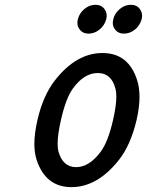

<svg xmlns="http://www.w3.org/2000/svg" viewBox="-20 -767 610 797"><path d="M232.9 -268.6Q219.2 -208 219.2 -170.4Q219.2 -151.4 222.7 -137.7Q241.2 -73.2 295.9 -73.2Q350.6 -73.2 398.4 -137.7Q428.7 -178.7 449.2 -268.6Q462.9 -328.6 462.9 -366.2Q462.9 -386.2 459 -399.4Q442.4 -463.9 385.7 -463.9Q328.6 -463.9 281.7 -398.4Q253.4 -358.9 232.9 -268.6ZM135.3 -268.1Q158.7 -370.6 208.5 -434.1Q296.9 -546.9 405.3 -546.9Q513.7 -546.9 549.3 -434.1Q559.1 -403.3 559.1 -364.7Q559.1 -322.3 546.9 -268.6Q522 -164.1 473.6 -103Q384.3 9.8 276.4 9.8Q169.9 9.8 132.3 -102.5Q122.6 -132.3 122.6 -168.9Q122.6 -211.9 135.3 -268.1ZM450.2 -687Q456.1 -711.9 477.1 -729.5Q498 -747.1 522.9 -747.1Q547.9 -747.1 560.5 -729.5Q569.8 -716.8 569.8 -701.7Q569.8 -695.8 567.9 -687Q560.5 -661.1 541 -645Q519.5 -627.4 494.6 -627.4Q470.2 -627.4 457 -645.5Q448.2 -657.2 448.2 -671.4Q448.2 -678.2 450.2 -687ZM303.2 -687Q309.1 -711.9 330.1 -729.5Q351.1 -747.1 376 -747.1Q400.9 -747.1 413.6 -729.5Q422.9 -716.8 422.9 -701.7Q422.9 -695.8 420.9 -687Q413.6 -661.1 394 -645Q372.6 -627.4 347.7 -627.4Q323.2 -627.4 310.1 -645.5Q301.3 -657.2 301.3 -671.4Q301.3 -678.2 303.2 -687Z"/></svg>

Font: Nova Script
Style: Regular
Weight: 400
Italic angle: -13°
Version: Version 2.001